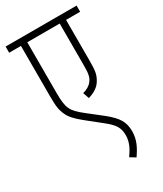

<svg xmlns="http://www.w3.org/2000/svg" viewBox="-199 -697 801 944"><g transform="rotate(-30 201.5 -225.0)"><path d="M403 -587V-622H0V-587H67V-302C67 -241 71 -220 84 -192C94 -169 116 -146 148 -120L234 -51C282 -13 294 11 294 51C294 91 276 122 254 153L285 172C312 133 331 97 331 50C331 -4 311 -35 256 -80L172 -146C114 -192 103 -212 103 -299V-587H287V-351C287 -301 283 -282 268 -264C257 -249 237 -238 216 -233L228 -198C262 -208 288 -224 303 -250C319 -277 323 -297 323 -353V-587Z"/></g></svg>

Font: Noto Sans ExtraCondensed ExtraLight
Style: Italic
Weight: 200
Width: 2
Italic angle: -12°
Designer: Monotype Design Team
Foundry: Monotype Imaging Inc.
Version: Version 2.013